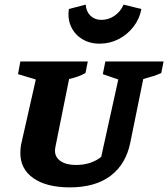

<svg xmlns="http://www.w3.org/2000/svg" viewBox="-20 -801 728 831"><path d="M282 10Q182 10 125 -29.5Q68 -69 68 -139Q68 -148 69 -158.5Q70 -169 71 -174L135 -457L58 -480L68 -535H360L350 -485Q334 -476 317.5 -470Q301 -464 279 -459L220 -166Q219 -159 218.5 -156.5Q218 -154 218 -149Q218 -120 242.5 -103.5Q267 -87 309 -87Q342 -87 369.5 -96Q397 -105 418 -122L492 -457L425 -480L436 -535H688L678 -485Q660 -477 645 -472Q630 -467 600 -459L544 -184Q525 -90 458.5 -40Q392 10 282 10ZM411 -612Q368 -612 335.5 -632Q303 -652 287.5 -686Q272 -720 278 -762L351 -781Q353 -751 371.5 -733Q390 -715 419 -715Q450 -715 476 -733Q502 -751 515 -781L592 -762Q584 -719 557.5 -685Q531 -651 493 -631.5Q455 -612 411 -612Z"/></svg>

Font: Piazzolla SC
Style: Bold Italic
Weight: 700
Italic angle: -11.3°
Designer: Juan Pablo del Peral
Foundry: Huerta Tipografica
Version: Version 1.330